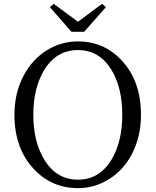

<svg xmlns="http://www.w3.org/2000/svg" viewBox="-20 -961 809 997"><path d="M385 16Q249 16 156 -83Q55 -190 55 -365Q55 -479 103 -569Q147 -652 223 -700Q298 -746 385 -746Q520 -746 612 -647Q712 -540 712 -365Q712 -251 665 -161Q621 -77 545 -30Q471 16 385 16ZM385 -28Q496 -28 559 -132Q615 -225 615 -365Q615 -505 559 -598Q496 -701 385 -701Q273 -701 210 -598Q153 -505 153 -365Q153 -225 210 -132Q273 -28 385 -28ZM351 -796 239 -924 259 -941 385 -848 510 -941 530 -924 417 -796Z"/></svg>

Font: GenRyuMin TW R
Style: Regular
Weight: 400
Version: Version 1.501;PS 1;hotconv 16.6.51;makeotf.lib2.5.65220